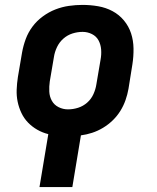

<svg xmlns="http://www.w3.org/2000/svg" viewBox="-20 -548 640 783"><path d="M141 215 177 -1Q153 -7 132 -19Q111 -31 94.5 -48Q78 -65 67.5 -87Q57 -109 52 -133Q47 -157 48 -182.5Q49 -208 53 -234L70 -334Q75 -362 85 -389Q95 -416 112.5 -439.5Q130 -463 154.5 -481Q179 -499 206 -509.5Q233 -520 261 -524Q289 -528 316 -528Q349 -528 380.5 -522.5Q412 -517 439 -502.5Q466 -488 485.5 -464.5Q505 -441 514.5 -412Q524 -383 524.5 -350.5Q525 -318 520 -286L504 -186Q500 -163 492 -140Q484 -117 471 -96Q458 -75 440 -57.5Q422 -40 400.5 -27Q379 -14 356 -6.5Q333 1 310 4L275 215ZM257 -102Q278 -102 298.5 -108.5Q319 -115 335.5 -129.5Q352 -144 361 -164Q370 -184 373 -204L390 -304Q394 -325 392.5 -345.5Q391 -366 382 -383Q373 -400 355 -409Q337 -418 317 -418Q296 -418 275.5 -411.5Q255 -405 238.5 -390.5Q222 -376 212.5 -356Q203 -336 200 -316L183 -216Q180 -195 181 -174.5Q182 -154 191.5 -137Q201 -120 219 -111Q237 -102 257 -102Z"/></svg>

Font: Iosevka XBd Ex Obl
Style: Regular
Weight: 800
Width: 7
Italic angle: -9°
Monospace: yes
Designer: Belleve Invis
Foundry: Belleve Invis
Version: Version 32.5.0; ttfautohint (v1.8.4)